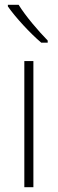

<svg xmlns="http://www.w3.org/2000/svg" viewBox="-20 -785 242 805"><path d="M58 -765H13V-758C45 -712 106 -646 153 -606H180V-615C140 -656 87 -718 58 -765ZM120 0V-529H82V0Z"/></svg>

Font: Noto Sans Gurmukhi UI SemiCondensed ExtraLight
Style: Regular
Weight: 200
Width: 4
Designer: Jelle Bosma - Monotype Design Team
Foundry: Monotype Imaging Inc.
Version: Version 2.004